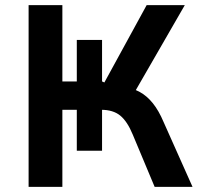

<svg xmlns="http://www.w3.org/2000/svg" viewBox="-20 -725 785 745"><path d="M91 0V-705H222V-409H278V-570H376V-409L385 -405L549 -705H697L501 -365L460 -388Q495 -383 522.5 -368Q550 -353 573 -324.5Q596 -296 615 -251L727 0H580L495 -203Q474 -254 446.5 -276.5Q419 -299 372 -299H358L376 -312V-140H278V-299H222V0Z"/></svg>

Font: Nunito Sans 7pt SemiCondensed
Style: Bold
Weight: 700
Width: 4
Designer: Vernon Adams
Foundry: Vernon Adams
Version: Version 3.101;gftools[0.9.27]